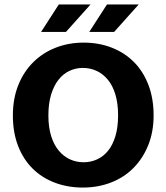

<svg xmlns="http://www.w3.org/2000/svg" viewBox="-20 -834 750 865"><path d="M357 -642Q425 -642 483 -619.5Q541 -597 583 -555Q625 -513 648.5 -452Q672 -391 672 -314Q672 -239 647.5 -179Q623 -119 580.5 -76.5Q538 -34 479.5 -11.5Q421 11 353 11Q285 11 227 -11Q169 -33 127 -74.5Q85 -116 61.5 -176.5Q38 -237 38 -314Q38 -389 62 -449.5Q86 -510 129 -553Q172 -596 230.5 -619Q289 -642 357 -642ZM198 -314Q198 -261 210.5 -221Q223 -181 245 -155Q267 -129 295.5 -116Q324 -103 357 -103Q389 -103 417.5 -116Q446 -129 467 -155Q488 -181 500 -221Q512 -261 512 -314Q512 -369 499.5 -409.5Q487 -450 465 -476Q443 -502 414.5 -515Q386 -528 353 -528Q321 -528 292.5 -514.5Q264 -501 243 -474Q222 -447 210 -407Q198 -367 198 -314ZM277 -690H165L245 -814H388ZM494 -690H382L462 -814H605Z"/></svg>

Font: Mukta ExtraBold
Style: Regular
Weight: 800
Designer: Girish Dalvi and Yashodeep Gholap
Foundry: Ek Type
Version: Version 2.538;PS 1.002;hotconv 16.6.51;makeotf.lib2.5.65220;